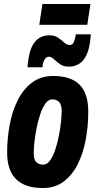

<svg xmlns="http://www.w3.org/2000/svg" viewBox="-20 -938 486 968"><path d="M196 10Q16 10 16 -169Q16 -239 28.5 -307Q41 -375 68.5 -431Q96 -487 140.5 -521Q185 -555 248 -555Q337 -555 381 -511Q425 -467 425 -375Q425 -304 412.5 -235.5Q400 -167 372.5 -111.5Q345 -56 301.5 -23Q258 10 196 10ZM198 -108Q217 -108 232 -128.5Q247 -149 258 -181.5Q269 -214 276.5 -251.5Q284 -289 287.5 -323.5Q291 -358 291 -381Q290 -413 277 -425Q264 -437 243 -437Q224 -437 209 -416Q194 -395 183 -362.5Q172 -330 164.5 -292.5Q157 -255 153.5 -221.5Q150 -188 150 -166Q150 -133 163 -120.5Q176 -108 198 -108ZM119 -599Q119 -609 120.5 -619Q122 -629 123 -638Q140 -760 230 -760Q256 -760 273.5 -747.5Q291 -735 304.5 -723Q318 -711 332 -711Q346 -711 352.5 -727Q359 -743 361 -757Q362 -761 362 -765H438Q437 -755 436 -745.5Q435 -736 434 -727Q417 -602 326 -602Q300 -602 282.5 -614.5Q265 -627 252 -639.5Q239 -652 226 -652Q213 -652 204.5 -637Q196 -622 195 -606Q195 -605 194.5 -602Q194 -599 194 -599ZM178 -813 194 -918H436L420 -813Z"/></svg>

Font: Georama SemiCondensed
Style: Bold Italic
Weight: 700
Width: 4
Italic angle: -9°
Designer: Jean-Baptiste Levee
Foundry: Production Type
Version: Version 1.000